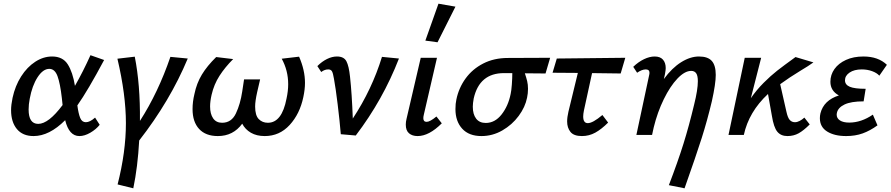

<svg xmlns="http://www.w3.org/2000/svg" viewBox="-20 -731 4826 1040"><path d="M495 -94 520 -55Q500 -30 469 -12Q438 6 410 6Q354 6 333 -80Q247 6 162 6Q103 6 71.5 -32Q40 -70 40 -134Q40 -163 48 -201Q62 -266 94.5 -317Q127 -368 171 -396.5Q215 -425 262 -425Q320 -425 347 -382.5Q374 -340 386 -266Q431 -345 470 -432L544 -406Q456 -241 399 -160Q405 -115 414.5 -92Q424 -69 445 -69Q467 -69 495 -94ZM319 -162 315 -200Q306 -279 291.5 -318.5Q277 -358 247 -358Q213 -358 183.5 -312.5Q154 -267 141 -196Q135 -165 135 -138Q135 -60 187 -60Q243 -60 319 -162Z M734 30Q726 174 702 289L617 268Q662 92 662 -64Q662 -218 616 -413L710 -424Q740 -273 738 -76Q837 -230 903 -423L997 -414Q901 -184 734 30Z M1632 -282Q1632 -247 1623 -205Q1604 -114 1549 -54Q1494 6 1414 6Q1370 6 1339 -12Q1308 -30 1292 -61Q1243 6 1160 6Q1094 6 1058.5 -32.5Q1023 -71 1023 -140Q1023 -180 1033 -221Q1045 -280 1073.5 -327Q1102 -374 1151 -422L1243 -411Q1199 -367 1169 -320.5Q1139 -274 1126 -217Q1118 -182 1118 -154Q1118 -114 1134.5 -90Q1151 -66 1183 -66Q1234 -66 1258 -117Q1282 -168 1292 -235L1302 -301H1389L1373 -232Q1362 -183 1362 -154Q1362 -106 1381.5 -86Q1401 -66 1431 -66Q1507 -66 1532 -197Q1541 -238 1541 -275Q1541 -349 1506 -413L1600 -424Q1632 -351 1632 -282Z M2141 -414Q2054 -190 1907 3L1826 -4Q1820 -76 1809 -166Q1798 -256 1789 -304Q1784 -335 1778 -345Q1772 -355 1758 -355Q1738 -355 1720 -341L1699 -373Q1724 -398 1751.5 -411.5Q1779 -425 1805 -425Q1843 -425 1856.5 -399Q1870 -373 1876 -315Q1886 -224 1891 -89Q1995 -247 2049 -423Z M2178 -56Q2178 -71 2182 -87L2259 -418H2347L2276 -111Q2273 -99 2273 -91Q2273 -71 2291 -71Q2309 -71 2344 -100L2373 -63Q2304 6 2242 6Q2213 6 2195.5 -9Q2178 -24 2178 -56ZM2284 -511 2355 -711 2447 -695 2350 -502Z M2935 -333 2823 -334Q2831 -310 2835.5 -291.5Q2840 -273 2840 -250Q2840 -225 2835 -202Q2825 -151 2789.5 -103Q2754 -55 2701 -24.5Q2648 6 2588 6Q2520 6 2483.5 -34Q2447 -74 2447 -140Q2447 -170 2452 -192Q2465 -255 2502 -306Q2539 -357 2597.5 -387Q2656 -417 2731 -417L2960 -418ZM2755 -335H2710Q2577 -335 2546 -198Q2541 -171 2541 -153Q2541 -112 2559 -88.5Q2577 -65 2611 -65Q2661 -65 2697 -111Q2733 -157 2746 -222Q2750 -239 2752.5 -273.5Q2755 -308 2755 -335Z M3143 -133Q3139 -113 3139 -100Q3139 -64 3164 -64Q3191 -64 3243 -108L3274 -67Q3238 -31 3204.5 -12.5Q3171 6 3132 6Q3088 6 3070 -16.5Q3052 -39 3052 -73Q3052 -96 3059 -126L3110 -336L2973 -337L2996 -414L3367 -418L3342 -333L3187 -335Z M3857 -325Q3857 -278 3836 -183Q3811 -78 3781 16.5Q3751 111 3688 289L3603 272Q3652 144 3682 48Q3712 -48 3740 -165Q3760 -245 3760 -291Q3760 -321 3751 -334Q3742 -347 3724 -347Q3689 -347 3649.5 -305.5Q3610 -264 3575.5 -193.5Q3541 -123 3521 -41L3512 0H3427L3496 -323Q3498 -331 3498 -337Q3498 -355 3478 -355Q3457 -355 3431 -337L3410 -369Q3438 -396 3468.5 -410.5Q3499 -425 3526 -425Q3556 -425 3571 -408Q3586 -391 3586 -362Q3586 -352 3582 -330L3576 -303Q3620 -363 3669.5 -394Q3719 -425 3766 -425Q3814 -425 3835.5 -401Q3857 -377 3857 -325Z M4337 -94 4366 -57Q4333 -24 4306 -9Q4279 6 4245 6Q4210 6 4190.5 -17.5Q4171 -41 4161 -104L4140 -222Q4036 -125 4009 0H3926L4014 -418H4103L4047 -199Q4078 -244 4116.5 -282.5Q4155 -321 4189.5 -348Q4224 -375 4289 -422L4386 -393Q4360 -374 4316 -348Q4255 -311 4206 -275L4240 -125Q4247 -93 4258 -81Q4269 -69 4286 -69Q4298 -69 4311.5 -76Q4325 -83 4337 -94Z M4784 -380 4743 -321Q4730 -336 4704 -345.5Q4678 -355 4648 -355Q4607 -355 4582 -338Q4557 -321 4557 -296Q4557 -272 4583 -261Q4609 -250 4669 -250L4658 -182Q4590 -182 4554.5 -165Q4519 -148 4513 -119Q4512 -116 4512 -110Q4512 -90 4530 -78.5Q4548 -67 4580 -67Q4645 -67 4708 -110L4733 -52Q4693 -23 4653 -8.5Q4613 6 4563 6Q4500 6 4460.5 -18.5Q4421 -43 4421 -91Q4421 -104 4424 -117Q4442 -188 4524 -214Q4478 -239 4478 -288Q4478 -326 4500 -357Q4522 -388 4562.5 -406.5Q4603 -425 4657 -425Q4737 -425 4784 -380Z"/></svg>

Font: Ysabeau Semibold
Style: Italic
Weight: 600
Italic angle: -12°
Designer: Christian Thalmann (Catharsis Fonts)
Version: Version 0.003